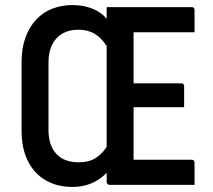

<svg xmlns="http://www.w3.org/2000/svg" viewBox="-20 -728 840 756"><path d="M264 -708Q296 -708 322 -701Q348 -694 367.5 -682Q387 -670 400 -654V-700H735Q740 -700 743 -697Q746 -694 746 -689Q746 -667 746 -645Q746 -623 746 -601H480L400 -547Q379 -579 352.5 -595Q326 -611 288 -611Q252 -611 226 -596Q200 -581 185.5 -552.5Q171 -524 171 -483V-216Q171 -156 201.5 -122.5Q232 -89 290 -89Q316 -89 335 -95.5Q354 -102 370.5 -116Q387 -130 400 -150Q400 -209 400 -268Q400 -327 400 -387Q400 -447 400 -506.5Q400 -566 400 -625L514 -641L506 -619Q506 -606 506 -593.5Q506 -581 506 -567Q506 -509 506 -450Q506 -391 506 -332.5Q506 -274 506 -215.5Q506 -157 506 -99H735Q740 -99 743 -96Q746 -93 746 -88Q746 -66 746 -44Q746 -22 746 0H411Q407 0 403.5 -3.5Q400 -7 400 -11V-78L420 -71Q390 -31 351.5 -11.5Q313 8 264 8Q206 8 161 -17.5Q116 -43 90.5 -92.5Q65 -142 65 -214V-484Q65 -539 80.5 -581Q96 -623 123 -651.5Q150 -680 186.5 -694Q223 -708 264 -708ZM456 -400H694Q699 -400 702 -397Q705 -394 705 -389Q705 -368 705 -348Q705 -328 705 -306H456Z"/></svg>

Font: Recursive Medium
Style: Regular
Weight: 500
Version: Version 1.085